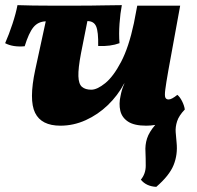

<svg xmlns="http://www.w3.org/2000/svg" viewBox="-25 -480 765 747"><path d="M210 9Q136 9 111.5 -41Q87 -91 112 -208L153 -397Q123 -396 105 -374Q87 -352 71 -300Q25 -296 -5 -312Q10 -346 23.5 -387Q37 -428 43 -460Q74 -459 103.5 -458.5Q133 -458 172 -458Q211 -458 271 -458Q333 -458 373 -459Q413 -460 449 -460Q443 -429 440 -388Q437 -347 440 -312Q405 -299 357 -301Q358 -357 349 -377.5Q340 -398 315 -398L290 -272Q279 -214 280 -183.5Q281 -153 294 -142Q307 -131 330 -131Q353 -131 384.5 -156.5Q416 -182 446 -239Q476 -296 496 -390L509 -458H676L630 -206Q621 -155 618 -131Q615 -107 618.5 -100Q622 -93 631 -93Q643 -93 665 -111Q675 -103 683.5 -86Q692 -69 694 -54Q671 -30 664 -8Q657 14 658.5 34Q660 54 662 74Q667 121 650.5 162Q634 203 583 247Q544 245 523 219Q542 196 542 165Q542 134 541 112Q539 84 547 59Q555 34 579 6Q561 9 544 9Q497 9 473 -7Q449 -23 443 -49.5Q437 -76 444 -107Q446 -118 449.5 -130Q453 -142 459 -155H458Q433 -108 394.5 -71Q356 -34 308.5 -12.5Q261 9 210 9Z"/></svg>

Font: Vollkorn ExtraBold
Style: Italic
Weight: 800
Italic angle: -11°
Designer: Friedrich Althausen
Foundry: Friedrich Althausen
Version: Version 5.000; ttfautohint (v1.8.3)